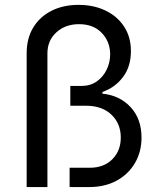

<svg xmlns="http://www.w3.org/2000/svg" viewBox="-20 -757 649 777"><path d="M87.9 0V-541Q87.9 -602.1 114.7 -646Q141.6 -689.9 189 -713.6Q236.3 -737.3 297.9 -737.3Q358.4 -737.3 406.2 -714.6Q454.1 -691.9 481.9 -649.9Q509.8 -607.9 509.8 -549.8Q509.8 -487.8 477.8 -445.3Q445.8 -402.8 394.5 -384.8V-377.9Q464.4 -371.1 508.5 -323.5Q552.7 -275.9 552.7 -200.2Q552.7 -143.1 526.4 -97.7Q500 -52.2 452.4 -26.1Q404.8 0 340.8 0H261.7V-78.1H342.8Q400.4 -78.1 434.6 -112.5Q468.8 -147 468.8 -200.2Q468.8 -256.8 430.9 -293Q393.1 -329.1 328.1 -329.1H264.6V-409.2H309.6Q345.7 -409.2 371.6 -427.5Q397.5 -445.8 411.6 -475.1Q425.8 -504.4 425.8 -537.1Q425.8 -587.9 392.1 -623.5Q358.4 -659.2 299.8 -659.2Q244.6 -659.2 208.3 -626.2Q171.9 -593.3 171.9 -541V0Z"/></svg>

Font: Inter V
Style: Weight 400 Optical size 14.0
Weight: 400
Designer: Rasmus Andersson
Foundry: rsms
Version: Version 4.000;git-4fc901f